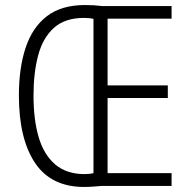

<svg xmlns="http://www.w3.org/2000/svg" viewBox="-20 -738 752 762"><path d="M317 -718Q338 -718 353.5 -717Q369 -716 385 -714H661V-664H407V-399H646V-349H407V-51H661V0H383Q368 1 351 2.5Q334 4 314 4Q183 4 119 -91.5Q55 -187 55 -359Q55 -469 82 -549.5Q109 -630 166.5 -674Q224 -718 317 -718ZM314 -667Q238 -667 194 -627.5Q150 -588 131.5 -518.5Q113 -449 113 -359Q113 -263 133.5 -193.5Q154 -124 199 -85.5Q244 -47 316 -47Q336 -47 351 -51V-663Q336 -667 314 -667Z"/></svg>

Font: Noto Sans Condensed Light
Style: Regular
Weight: 300
Width: 3
Designer: Monotype Design Team
Foundry: Monotype Imaging Inc.
Version: Version 2.013; ttfautohint (v1.8.4.7-5d5b)